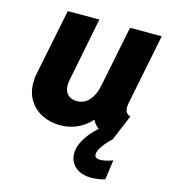

<svg xmlns="http://www.w3.org/2000/svg" viewBox="-110 -613 806 912"><g transform="rotate(15 293.5 -157.0)"><path d="M40 -155.8Q40 -179.2 44.9 -202.1L110.4 -525.4H265.6L203.1 -210Q200.7 -199.2 200.7 -185.5Q200.7 -155.8 217.5 -139.6Q234.4 -123.5 261.7 -123.5Q298.8 -123.5 322.8 -151.1Q346.7 -178.7 355.5 -223.1L416.5 -525.4H572.3L502.4 -176.8Q500.5 -167 500.5 -156.7Q500.5 -141.1 507.1 -131.8Q513.7 -122.6 526.9 -118.7L474.1 7.8H473.6Q448.7 31.2 431.4 55.7Q414.1 80.1 414.1 97.7Q414.1 117.2 441.9 117.2Q465.3 117.2 502.9 103.5L489.3 200.2Q477.5 204.6 458 207.5Q438.5 210.4 421.4 210.4Q389.2 210.4 365 199Q340.8 187.5 327.6 167Q314.5 146.5 314.5 120.1Q314.5 108.4 316.4 98.6Q328.1 40 397 -23.4Q376 -38.6 367.2 -58.1H364.3Q335.4 -26.4 297.4 -9.3Q259.3 7.8 214.4 7.8Q167 7.8 127.2 -11.5Q87.4 -30.8 63.7 -67.6Q40 -104.5 40 -155.8Z"/></g></svg>

Font: Reddit Sans Vanilla ExtraBold
Style: Italic
Weight: 800
Italic angle: -11.25°
Designer: Stephen Hutchings
Version: Version 1.013